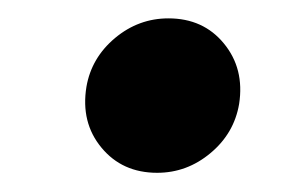

<svg xmlns="http://www.w3.org/2000/svg" viewBox="-20 -448 324 207"><path d="M149.4 -261.7Q111.8 -261.7 89.4 -288.8Q66.9 -315.9 73.2 -354.5Q78.6 -385.7 104 -407Q129.4 -428.2 161.6 -428.2Q199.2 -428.2 221.4 -401.1Q243.7 -374 237.8 -335.9Q232.4 -304.2 207 -283Q181.6 -261.7 149.4 -261.7Z"/></svg>

Font: Inter 24pt
Style: Bold Italic
Weight: 700
Italic angle: -9.3988°
Version: Version 4.001;git-66647c0bb